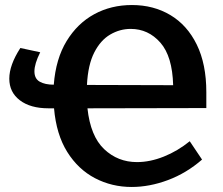

<svg xmlns="http://www.w3.org/2000/svg" viewBox="-20 -733 886 764"><path d="M504 11Q425 11 358 -24Q291 -59 247.5 -128.5Q204 -198 195 -302H173Q101 -302 59 -334Q17 -366 17 -420Q17 -474 61 -542L140 -525Q117 -479 117 -449Q117 -420 138 -408Q159 -396 194 -396Q202 -499 245 -569.5Q288 -640 355 -676.5Q422 -713 505 -713Q591 -713 658 -673Q725 -633 763 -555.5Q801 -478 801 -366V-303L328 -302Q340 -191 394.5 -139.5Q449 -88 525 -88Q577 -88 632 -110Q687 -132 735 -171L784 -98Q722 -44 648.5 -16.5Q575 11 504 11ZM500 -618Q457 -618 418.5 -595.5Q380 -573 355 -524Q330 -475 326 -395L669 -394Q666 -509 618 -563.5Q570 -618 500 -618Z"/></svg>

Font: Bitter SemiBold
Style: Regular
Weight: 600
Designer: Sol Matas, and Bitter project Authors
Foundry: Sol Matas
Version: Version 2.001